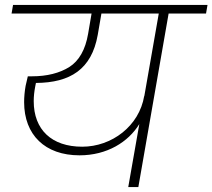

<svg xmlns="http://www.w3.org/2000/svg" viewBox="-20 -760 863 780"><path d="M352 -705 338 -623C327 -558 301 -513 262 -488C222 -463 171 -450 110 -450H93C88 -430 85 -417 84 -411C80 -388 78 -366 78 -345C78 -212 163 -129 303 -129C415 -129 501 -183 546 -256L501 0H542L665 -705H817L823 -740H33L27 -705ZM117 -349C117 -368 119 -387 123 -408L126 -423C265 -424 352 -478 377 -618L392 -705H625L566 -368V-371C546 -248 434 -164 314 -164C190 -164 117 -233 117 -349Z"/></svg>

Font: Momo Neue ExtLt
Style: Italic
Weight: 200
Italic angle: -10°
Designer: Ninad Kale (Devanagari), Jonny Pinhorn (Latin)
Foundry: Indian Type Foundry
Version: 4.004